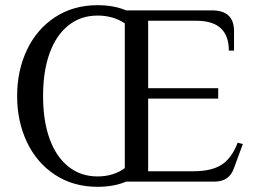

<svg xmlns="http://www.w3.org/2000/svg" viewBox="-20 -700 985 740"><path d="M46 -330Q46 -428 84 -508Q122 -588 192.5 -634Q263 -680 356 -680Q419 -680 466 -660H797Q882 -660 882 -580V-505H862Q862 -620 737 -620H551V-360H821V-320H551V-40H726Q795 -40 834 -65Q873 -90 896 -150L916 -145L881 -50Q863 0 806 0H466Q419 20 356 20Q263 20 192.5 -26Q122 -72 84 -152Q46 -232 46 -330ZM461 -52V-610Q416 -640 356 -640Q291 -640 243.5 -602Q196 -564 171 -494.5Q146 -425 146 -330Q146 -235 171 -165.5Q196 -96 243.5 -58Q291 -20 356 -20Q417 -20 461 -52Z"/></svg>

Font: Philosopher
Style: Regular
Weight: 400
Designer: Jovanny Lemonad
Foundry: Jovanny Lemonad
Version: Version 2.000